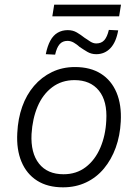

<svg xmlns="http://www.w3.org/2000/svg" viewBox="-20 -794 590 822"><path d="M250 8Q184 8 139 -20.5Q94 -49 72 -101.5Q50 -154 54 -225Q57 -286 75 -337Q93 -388 125.5 -426Q158 -464 202.5 -485.5Q247 -507 301 -507Q367 -507 412 -478.5Q457 -450 479 -397.5Q501 -345 497 -273Q494 -213 475.5 -162Q457 -111 425 -72.5Q393 -34 348.5 -13Q304 8 250 8ZM252 -48Q307 -48 347 -78.5Q387 -109 409.5 -161.5Q432 -214 435 -278Q440 -361 403.5 -406Q367 -451 299 -451Q244 -451 203.5 -420.5Q163 -390 141 -338Q119 -286 115 -220Q111 -139 147 -93.5Q183 -48 252 -48ZM204 -724 212 -774H498L490 -724ZM216 -560 176 -562Q183 -597 195.5 -620Q208 -643 227 -654Q246 -665 270 -665Q292 -665 309 -655Q326 -645 341 -633Q355 -623 367.5 -615.5Q380 -608 392 -608Q414 -608 426.5 -622Q439 -636 446 -666L486 -664Q477 -613 452.5 -587.5Q428 -562 392 -562Q371 -562 354 -572Q337 -582 321 -593Q309 -604 296 -611.5Q283 -619 269 -619Q248 -619 235.5 -605Q223 -591 216 -560Z"/></svg>

Font: Nunitoga
Style: Light Italic
Weight: 300
Italic angle: -9°
Designer: Vernon Adams
Foundry: Vernon Adams
Version: Version 1.0